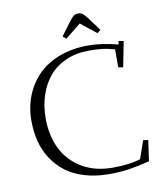

<svg xmlns="http://www.w3.org/2000/svg" viewBox="-96 -974 907 1063"><g transform="rotate(-10 357.0 -443.0)"><path d="M58.1 -355Q58.1 -431.2 84 -496.1Q109.9 -561 157.5 -609.1Q205.1 -657.2 277.8 -684.6Q350.6 -711.9 439.9 -711.9Q514.6 -711.9 606.9 -688L609.9 -707L638.2 -702.1L609.9 -559.1L583 -564V-665Q540 -676.8 509.5 -679.9Q479 -683.1 439 -683.1Q366.7 -683.1 309.1 -657.7Q251.5 -632.3 214.4 -587.9Q177.2 -543.5 157.7 -483.6Q138.2 -423.8 138.2 -354Q138.2 -258.3 174.8 -183.8Q211.4 -109.4 284.4 -65.7Q357.4 -22 457 -22Q552.7 -22 613.8 -42L648.9 -143.1L676.8 -138.2L660.2 -22Q593.8 -5.4 543.5 2.2Q493.2 9.8 432.1 9.8Q356.9 9.8 294.9 -8.8Q232.9 -27.3 189.5 -60.3Q146 -93.3 116 -139.2Q85.9 -185.1 72 -239.3Q58.1 -293.5 58.1 -355ZM309.1 -785.2 367.2 -863.8Q382.3 -882.8 391.6 -889.4Q400.9 -896 415 -896Q429.7 -896 439.2 -889.4Q448.7 -882.8 463.9 -863.8L522 -785.2L502.9 -770L415 -839.8L328.1 -770Z"/></g></svg>

Font: Dehuti
Style: Book
Weight: 400
Version: Version 1.2